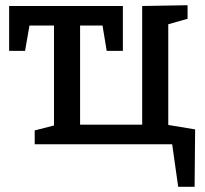

<svg xmlns="http://www.w3.org/2000/svg" viewBox="-20 -553 787 736"><path d="M625 -460V-74L728 -57L726 163H663L640 0H113V-53L187 -72V-455H93L76 -358H15V-530H451V-358H389L373 -455H287V-75H525V-530L699 -533V-481Z"/></svg>

Font: Bitter Pro Medium
Style: Regular
Weight: 500
Designer: Sol Matas, and Bitter project Authors
Foundry: Sol Matas
Version: Version 1.010